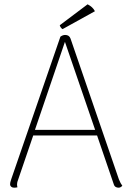

<svg xmlns="http://www.w3.org/2000/svg" viewBox="-20 -862 602 890"><path d="M547 -1Q539 8 530 8Q522 8 516 4.5Q510 1 508 -6L430 -234H134L64 -29Q59 -17 59 -8Q59 2 61 6Q55 8 45 8Q37 8 31.5 3Q26 -2 27 -10Q27 -15 29.5 -23Q32 -31 33 -34L260 -692Q271 -700 282 -700Q301 -700 307 -683L531 -31Q539 -11 547 -1ZM421 -260 281 -668 142 -260ZM270 -727Q266 -729 262 -734.5Q258 -740 257 -745L386 -842Q410 -830 420 -810Z"/></svg>

Font: Arima Madurai Thin
Style: Regular
Weight: 250
Designer: Joana Correia and Natanael Gama
Foundry: NDISCOVER
Version: Version 1.020; ttfautohint (v1.5) -l 7 -r 28 -G 50 -x 13 -D 